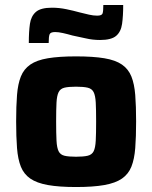

<svg xmlns="http://www.w3.org/2000/svg" viewBox="-20 -745 613 773"><path d="M286 8Q218 8 173 0Q128 -8 102 -26Q76 -44 64 -74Q52 -104 48.5 -149Q45 -194 45 -256Q45 -318 48.5 -362.5Q52 -407 64 -437Q76 -467 102 -485Q128 -503 173 -510.5Q218 -518 286 -518Q355 -518 400 -510.5Q445 -503 471 -485Q497 -467 509 -437Q521 -407 524.5 -362.5Q528 -318 528 -256Q528 -194 524.5 -149Q521 -104 509 -74Q497 -44 471 -26Q445 -8 400 0Q355 8 286 8ZM286 -114Q316 -114 333 -118Q350 -122 357 -136Q364 -150 365.5 -179Q367 -208 367 -256Q367 -304 365.5 -332Q364 -360 357 -374Q350 -388 333 -392Q316 -396 286 -396Q256 -396 239.5 -392Q223 -388 216 -374Q209 -360 207.5 -332Q206 -304 206 -256Q206 -208 207.5 -179Q209 -150 216 -136Q223 -122 239.5 -118Q256 -114 286 -114ZM96 -572Q96 -618 100.5 -649Q105 -680 124.5 -697Q144 -714 189 -714Q218 -714 247 -708Q276 -702 301 -695Q321 -690 338.5 -686Q356 -682 371 -682Q390 -682 393 -691Q396 -700 396 -725H476Q476 -681 471.5 -649Q467 -617 447.5 -600.5Q428 -584 383 -584Q353 -584 325.5 -590.5Q298 -597 272 -602Q251 -608 233 -612Q215 -616 202 -616Q183 -616 179.5 -606.5Q176 -597 176 -572Z"/></svg>

Font: Saira Thin
Style: Bold
Weight: 700
Version: Version 1.101